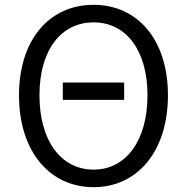

<svg xmlns="http://www.w3.org/2000/svg" viewBox="-20 -765 777 798"><path d="M241 -350H496V-422H241ZM369 13C550 13 678 -135 678 -369C678 -602 550 -745 369 -745C187 -745 59 -602 59 -369C59 -135 187 13 369 13ZM369 -60C233 -60 144 -181 144 -369C144 -556 233 -672 369 -672C504 -672 593 -556 593 -369C593 -181 504 -60 369 -60Z"/></svg>

Font: Noto Sans JP DemiLight
Style: Regular
Weight: 350
Designer: Ryoko NISHIZUKA 西塚涼子 (kana, bopomofo & ideographs); Paul D. Hunt (Latin, Greek & Cyrillic); Sandoll Communications 산돌커뮤니
Foundry: Adobe
Version: Version 2.004;hotconv 1.0.118;makeotfexe 2.5.65603